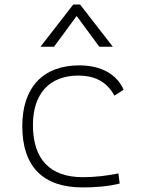

<svg xmlns="http://www.w3.org/2000/svg" viewBox="-20 -815 626 845"><path d="M342.8 9.8C396.5 9.8 453.6 6.3 506.8 -7.3L501 -51.8C450.7 -41.5 397.9 -35.2 344.7 -35.2C200.2 -35.2 125 -113.8 125 -264.6C125 -403.8 198.7 -482.4 325.2 -482.4C390.6 -482.4 448.2 -460 483.4 -394L523.9 -419.9C495.1 -488.3 423.8 -527.3 329.1 -527.3C168 -527.3 78.1 -428.7 78.1 -259.8C78.1 -82.5 168.9 9.8 342.8 9.8ZM158.2 -609.4H217.8L317.4 -744.6L417 -609.4H476.6L332.5 -794.9H302.2Z"/></svg>

Font: Cascadia Mono PL ExtraLight
Style: Regular
Weight: 200
Monospace: yes
Designer: Aaron Bell
Foundry: Saja Typeworks
Version: Version 2404.023